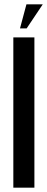

<svg xmlns="http://www.w3.org/2000/svg" viewBox="-20 -873 219 893"><path d="M42 -699H140V0H42ZM73 -741 103 -853H179L104 -741Z"/></svg>

Font: Moniqa Paragraph
Style: Bold
Weight: 700
Designer: Rajesh Rajput
Foundry: Rajesh Rajput
Version: Version 1.000